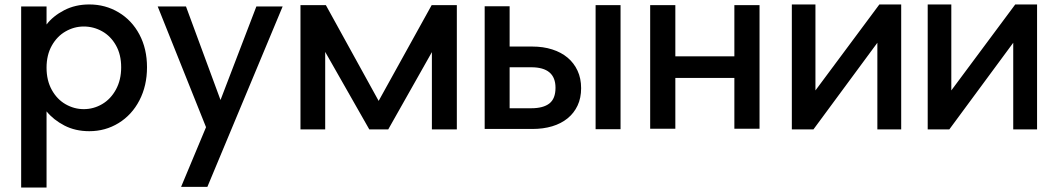

<svg xmlns="http://www.w3.org/2000/svg" viewBox="-20 -580 4735 862"><path d="M189 -470Q218 -508 268 -534Q318 -560 381 -560Q453 -560 512.5 -524.5Q572 -489 606 -425Q640 -361 640 -278Q640 -195 606 -129.5Q572 -64 512.5 -27.5Q453 9 381 9Q318 9 269 -16.5Q220 -42 189 -80V262H75V-551H189ZM524 -278Q524 -335 500.5 -376.5Q477 -418 438.5 -439.5Q400 -461 356 -461Q313 -461 274.5 -439Q236 -417 212.5 -375Q189 -333 189 -276Q189 -219 212.5 -176.5Q236 -134 274.5 -112Q313 -90 356 -90Q400 -90 438.5 -112.5Q477 -135 500.5 -178Q524 -221 524 -278Z M1249 -551 911 259H793L905 -9L688 -551H815L970 -131L1131 -551Z M1329 -557H1443L1680 -127L1918 -557H2031V1H1919V-346L1723 1H1638L1440 -347V1H1329Z M2654 -557H2766V0H2654ZM2156 -552H2268V-371H2370Q2419 -371 2459.5 -358Q2500 -345 2528.5 -321Q2557 -297 2573 -262.5Q2589 -228 2589 -184Q2589 -140 2573 -106Q2557 -72 2528 -48.5Q2499 -25 2459 -13Q2419 -1 2370 -1H2156ZM2365 -94Q2419 -94 2446.5 -115.5Q2474 -137 2474 -186Q2474 -278 2365 -278H2268V-94Z M2899 -2V-557H3012V-327H3277V-557H3390V-2H3277V-230H3012V-2Z M3535 -560H3641V-174L3928 -560H4026V1H3919V-388L3632 1H3535Z M4145 -560H4251V-174L4538 -560H4636V1H4529V-388L4242 1H4145Z"/></svg>

Font: Poppins Cyr Med
Style: Regular
Weight: 500
Designer: Ninad Kale (Devanagari), Jonny Pinhorn (Latin)
Foundry: Indian Type Foundry
Version: 4.004